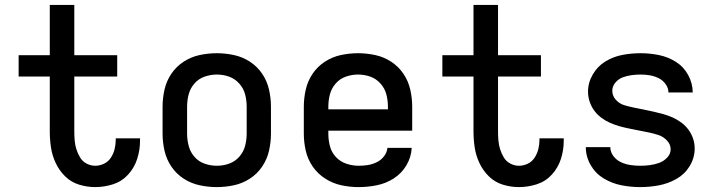

<svg xmlns="http://www.w3.org/2000/svg" viewBox="-20 -755 2920 783"><path d="M368 8Q405 8 441 -3.5Q477 -15 502.5 -43Q528 -71 539.5 -107Q551 -143 551 -180Q551 -186 551 -191H452Q452 -188 452 -185Q452 -166 447.5 -147.5Q443 -129 432.5 -112.5Q422 -96 404.5 -87.5Q387 -79 368 -79Q350 -79 333 -88Q316 -97 306.5 -113Q297 -129 291.5 -146.5Q286 -164 284.5 -182.5Q283 -201 283 -220V-443H458V-530H283V-735H183V-530H56V-443H183V-220Q183 -186 188 -153Q193 -120 207.5 -89.5Q222 -59 246 -35.5Q270 -12 302.5 -2Q335 8 368 8Z M864 8Q899 8 934 0.5Q969 -7 999 -26.5Q1029 -46 1049 -75.5Q1069 -105 1077 -140Q1085 -175 1085 -210V-320Q1085 -355 1077 -390Q1069 -425 1049 -454.5Q1029 -484 999 -503.5Q969 -523 934 -530.5Q899 -538 864 -538Q829 -538 794 -530.5Q759 -523 729 -503.5Q699 -484 679 -454.5Q659 -425 651 -390Q643 -355 643 -320V-210Q643 -175 651 -140Q659 -105 679 -75.5Q699 -46 729 -26.5Q759 -7 794 0.5Q829 8 864 8ZM864 -79Q839 -79 814.5 -87.5Q790 -96 773 -115.5Q756 -135 749.5 -160Q743 -185 743 -210V-320Q743 -346 749.5 -370.5Q756 -395 773 -414.5Q790 -434 814.5 -442.5Q839 -451 864 -451Q890 -451 914 -442.5Q938 -434 955.5 -414.5Q973 -395 979.5 -370.5Q986 -346 986 -320V-210Q986 -185 979.5 -160Q973 -135 955.5 -115.5Q938 -96 914 -87.5Q890 -79 864 -79Z M1442 8Q1480 8 1517 0.5Q1554 -7 1586 -27.5Q1618 -48 1637.5 -81Q1657 -114 1659 -152H1560Q1558 -133 1546 -117.5Q1534 -102 1516.5 -93.5Q1499 -85 1480.5 -82Q1462 -79 1443 -79Q1417 -79 1392 -87.5Q1367 -96 1349.5 -115Q1332 -134 1325.5 -159Q1319 -184 1319 -210V-222H1661V-320Q1661 -355 1653 -390Q1645 -425 1625 -454.5Q1605 -484 1575 -503.5Q1545 -523 1510 -530.5Q1475 -538 1440 -538Q1405 -538 1370 -530.5Q1335 -523 1305 -503.5Q1275 -484 1255 -454.5Q1235 -425 1227 -390Q1219 -355 1219 -320V-210Q1219 -175 1227 -140Q1235 -105 1255.5 -75.5Q1276 -46 1306.5 -26.5Q1337 -7 1372 0.5Q1407 8 1442 8ZM1319 -309V-320Q1319 -346 1325.5 -370.5Q1332 -395 1349 -414.5Q1366 -434 1390.5 -442.5Q1415 -451 1440 -451Q1466 -451 1490 -442.5Q1514 -434 1531.5 -414.5Q1549 -395 1555.5 -370.5Q1562 -346 1562 -320V-309Z M2096 8Q2133 8 2169 -3.5Q2205 -15 2230.5 -43Q2256 -71 2267.5 -107Q2279 -143 2279 -180Q2279 -186 2279 -191H2180Q2180 -188 2180 -185Q2180 -166 2175.5 -147.5Q2171 -129 2160.5 -112.5Q2150 -96 2132.5 -87.5Q2115 -79 2096 -79Q2078 -79 2061 -88Q2044 -97 2034.5 -113Q2025 -129 2019.5 -146.5Q2014 -164 2012.5 -182.5Q2011 -201 2011 -220V-443H2186V-530H2011V-735H1911V-530H1784V-443H1911V-220Q1911 -186 1916 -153Q1921 -120 1935.5 -89.5Q1950 -59 1974 -35.5Q1998 -12 2030.5 -2Q2063 8 2096 8Z M2591 8Q2629 8 2666.5 1Q2704 -6 2738 -25Q2772 -44 2792.5 -77.5Q2813 -111 2813 -150Q2813 -170 2806.5 -189.5Q2800 -209 2788 -225.5Q2776 -242 2759.5 -254.5Q2743 -267 2724 -275.5Q2705 -284 2685.5 -289.5Q2666 -295 2646 -299.5Q2626 -304 2606 -308Q2586 -312 2566 -316Q2546 -320 2526 -326Q2506 -332 2491.5 -348Q2477 -364 2477 -385Q2477 -403 2489.5 -418Q2502 -433 2519.5 -439.5Q2537 -446 2555.5 -448.5Q2574 -451 2592 -451Q2611 -451 2629.5 -448Q2648 -445 2665.5 -436.5Q2683 -428 2694.5 -412Q2706 -396 2706 -378H2805Q2805 -415 2786.5 -449Q2768 -483 2736 -503Q2704 -523 2667 -530.5Q2630 -538 2592 -538Q2555 -538 2518 -531Q2481 -524 2449 -504.5Q2417 -485 2397.5 -451.5Q2378 -418 2378 -381Q2378 -361 2384.5 -341Q2391 -321 2403 -304.5Q2415 -288 2431.5 -275.5Q2448 -263 2467 -254.5Q2486 -246 2505.5 -240.5Q2525 -235 2545 -231Q2565 -227 2585 -223Q2605 -219 2625 -215Q2645 -211 2665 -204.5Q2685 -198 2700 -182Q2715 -166 2715 -146Q2715 -127 2700.5 -112Q2686 -97 2667.5 -90.5Q2649 -84 2629.5 -81.5Q2610 -79 2591 -79Q2571 -79 2551 -82Q2531 -85 2512.5 -93.5Q2494 -102 2481.5 -118.5Q2469 -135 2469 -155H2369Q2369 -116 2389 -81.5Q2409 -47 2442.5 -27Q2476 -7 2514 0.5Q2552 8 2591 8Z"/></svg>

Font: Iosevka Sparkle Medium
Style: Regular
Weight: 500
Designer: Belleve Invis
Foundry: Belleve Invis
Version: Version 4.5.0; ttfautohint (v1.8.3)